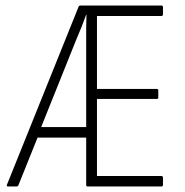

<svg xmlns="http://www.w3.org/2000/svg" viewBox="-20 -675 670 695"><path d="M9 0Q3 0 5 -6L265 -652Q267 -655 271 -655H564Q570 -655 570 -649V-624Q570 -617 564 -617H331V-353H548Q553 -353 553 -347V-322Q553 -317 548 -317H331V-38H564Q570 -38 570 -31V-6Q570 0 564 0H297Q292 0 292 -6V-177H116L46 -3Q44 0 40 0ZM129 -215H292V-533Q292 -555 292 -577Q292 -599 293 -622H292Q284 -600 275 -577Q266 -554 255 -529Z"/></svg>

Font: Sofia Sans Condensed ExtraLight
Style: Regular
Weight: 250
Version: Version 4.100